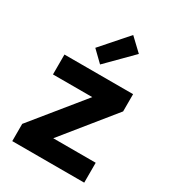

<svg xmlns="http://www.w3.org/2000/svg" viewBox="-192 -899 901 1003"><g transform="rotate(30 259.0 -398.0)"><path d="M42 0V-104L289 -408H52V-528H466V-424L220 -120H476V0ZM174 -639 312 -796 387 -725 239 -576Z"/></g></svg>

Font: Oxanium
Style: Bold
Weight: 700
Designer: Severin Meyer
Version: Version 2.000